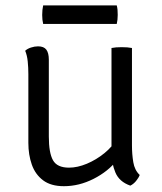

<svg xmlns="http://www.w3.org/2000/svg" viewBox="-20 -664 586 694"><path d="M457 -138.5Q457 -106.5 461.8 -77.8Q466.5 -49 485 -31.5Q481 -21 471.8 -9.8Q462.5 1.5 451 7Q411 -7 397 -40.8Q383 -74.5 383 -114.5V-490.5Q390.5 -492 399.8 -492.8Q409 -493.5 419.5 -493.5Q430.5 -493.5 440 -492.8Q449.5 -492 457 -490.5ZM82.5 -396Q82.5 -420 80.2 -442Q78 -464 71 -480.5Q79 -488 92 -492.2Q105 -496.5 117.5 -496.5Q138.5 -496.5 147.5 -484.5Q156.5 -472.5 156.5 -448V-170.5Q156.5 -111.5 171.5 -84.8Q186.5 -58 229.5 -58Q260 -58 294 -72.2Q328 -86.5 357.2 -110.2Q386.5 -134 403 -163V-85Q370.5 -44 318.2 -17.5Q266 9 211 9Q164 9 135.8 -12.2Q107.5 -33.5 95 -69Q82.5 -104.5 82.5 -147.5ZM136 -577.5Q132.5 -592 132.5 -610Q132.5 -628.5 136 -644.5H402Q404 -636.5 404.8 -628.8Q405.5 -621 405.5 -610Q405.5 -592 402 -577.5Z"/></svg>

Font: Signika
Style: Regular
Weight: 300
Designer: Anna Giedry
Foundry: Anna Giedry
Version: Version 2.000